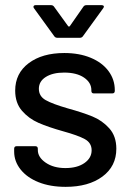

<svg xmlns="http://www.w3.org/2000/svg" viewBox="-20 -720 532 746"><path d="M35 -131V-142Q35 -152 45 -152H117Q127 -152 127 -142V-137Q127 -109 157.5 -88Q188 -67 234 -67Q280 -67 308 -86.5Q336 -106 336 -136Q336 -165 309.5 -179.5Q283 -194 225 -210Q168 -226 130 -242.5Q92 -259 65.5 -289.5Q39 -320 39 -368Q39 -435 91.5 -474.5Q144 -514 230 -514Q288 -514 332.5 -495.5Q377 -477 401.5 -444Q426 -411 426 -370V-367Q426 -357 416 -357H345Q335 -357 335 -367V-370Q335 -399 306.5 -418.5Q278 -438 229 -438Q185 -438 158 -421Q131 -404 131 -375Q131 -346 157.5 -331Q184 -316 243 -299Q301 -283 339 -267.5Q377 -252 404.5 -221.5Q432 -191 432 -142Q432 -74 378 -34Q324 6 235 6Q175 6 130 -12Q85 -30 60 -61.5Q35 -93 35 -131ZM110 -694Q110 -696 112 -698Q114 -700 118 -700H178Q186 -700 190 -694L245 -618Q246 -617 248 -617Q250 -617 251 -618L304 -694Q308 -700 316 -700H375Q381 -700 383 -696.5Q385 -693 381 -688L302 -579Q298 -573 289 -573H204Q195 -573 191 -579L112 -688Q110 -690 110 -694Z"/></svg>

Font: BarlowMedium
Style: Regular
Weight: 500
Designer: Jeremy Tribby
Foundry: Tribby Type
Version: Version 1.422